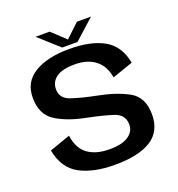

<svg xmlns="http://www.w3.org/2000/svg" viewBox="-129 -815 862 928"><g transform="rotate(-20 301.5 -351.5)"><path d="M306 4.5Q428.5 4.5 492.8 -36.2Q557 -77 557 -164Q557 -253 494 -287.5Q431 -322 338 -339.5Q261 -355 211.5 -371.8Q162 -388.5 162 -436Q162 -474 192.8 -496.2Q223.5 -518.5 287 -518.5Q353.5 -518.5 393.8 -486.8Q434 -455 443.5 -395L550 -432Q533.5 -521.5 466.8 -559.5Q400 -597.5 288.5 -597.5Q175.5 -597.5 109 -557Q42.5 -516.5 42.5 -436Q42.5 -349.5 100.8 -312.2Q159 -275 252.5 -256.5Q332.5 -240.5 384.8 -223.5Q437 -206.5 437 -155Q437 -119 404.2 -97Q371.5 -75 308 -75Q238 -75 196 -105.5Q154 -136 144.5 -204L38 -166.5Q56 -71 126.2 -33.2Q196.5 4.5 306 4.5ZM259.5 -615.5H338L441.5 -708.5H369L299 -642.5L228.5 -708.5H156Z"/></g></svg>

Font: Anybody UltraCondensed Thin Medium
Style: Regular
Weight: 500
Version: Version 1.111